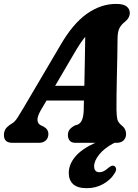

<svg xmlns="http://www.w3.org/2000/svg" viewBox="-49 -729 706 980"><path d="M160.5 -168.5Q141.5 -135.5 142.2 -117Q143 -98.5 157.5 -90.5L175 -82Q188 -74 193 -64.8Q198 -55.5 198 -46Q198 -24.5 184.8 -12.2Q171.5 0 150 0H14.5Q-29 0 -29 -39.5Q-29 -56.5 -21 -70Q-13 -83.5 12.5 -99Q26.5 -106.5 42 -130.8Q57.5 -155 74 -183.5L259.5 -498.5Q322 -607 393.5 -658Q465 -709 543 -709Q582 -709 597.8 -695.8Q613.5 -682.5 613.5 -663.5Q613.5 -637.5 589.5 -618.5Q571.5 -605 561.5 -587Q551.5 -569 551 -533Q551 -494 549.8 -442.5Q548.5 -391 547.5 -338.2Q546.5 -285.5 545.8 -240.8Q545 -196 545.5 -171Q546 -137.5 549.8 -120.2Q553.5 -103 576.5 -85Q594.5 -69 594.5 -44.5Q594.5 -25 581.8 -12.5Q569 0 546 0H534.5Q483.5 27 457.5 59.5Q431.5 92 431.5 119Q431.5 150 458.5 150Q480 150 502 129.5Q511 122 518 118.5Q525 115 532.5 117.5Q540.5 120 543.2 131Q546 142 533 160Q515 189 477.8 210.2Q440.5 231.5 394 231.5Q346.5 231.5 324.2 210.8Q302 190 302 154Q302 110.5 334.8 71Q367.5 31.5 437 0H337Q315 0 306.2 -11.8Q297.5 -23.5 297.5 -39.5Q297.5 -57 307 -68.5Q316.5 -80 334 -89L347.5 -93Q364 -100.5 371 -120.5Q378 -140.5 378.5 -171Q378.5 -181 378.8 -192.2Q379 -203.5 379.5 -216H188.5ZM328 -454 232.5 -291H381.5Q382.5 -350 384 -415.8Q385.5 -481.5 386 -541Q373.5 -526 359.2 -504.8Q345 -483.5 328 -454Z"/></svg>

Font: Fraunces 144pt SuperSoft
Style: Bold Italic
Weight: 700
Italic angle: -16°
Version: Version 1.000;[0bf87f6ff]